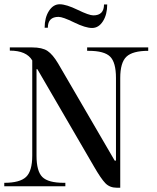

<svg xmlns="http://www.w3.org/2000/svg" viewBox="-26 -872 735 899"><path d="M537 -507V7H521Q488 7 467.5 -14Q447 -35 413 -94L149 -548H145V-143Q145 -70 172.5 -43Q200 -16 273 -16H280V0H-6V-16Q67 -16 96 -43.5Q125 -71 125 -143V-589Q98 -635 20 -635V-650H124Q172 -650 196.5 -633.5Q221 -617 246 -575L511 -120H517V-507Q517 -580 489.5 -607Q462 -634 389 -634H382V-650H668V-634Q595 -634 566 -606.5Q537 -579 537 -507ZM411 -800Q461 -800 461 -851H476Q476 -804 456 -772.5Q436 -741 405 -741Q374 -741 321 -767Q268 -793 248 -793Q198 -793 198 -742H183Q183 -789 203 -820.5Q223 -852 253.5 -852Q284 -852 337.5 -826Q391 -800 411 -800Z"/></svg>

Font: Elsie Swash Caps
Style: Regular
Weight: 400
Designer: Alejandro Inler
Foundry: Alejandro Inler
Version: 1.003